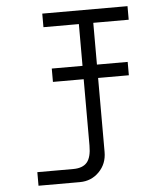

<svg xmlns="http://www.w3.org/2000/svg" viewBox="-55 -717 775 902"><g transform="rotate(-5 332.0 -266.0)"><path d="M90 136V72H259Q304 72 324.5 48Q345 24 345 -31V-344H200V-407H345V-604H178V-668H580V-604H413V-407H558V-344H413V5Q413 61 376 98.5Q339 136 285 136Z"/></g></svg>

Font: Zaghawa Beria
Style: Regular
Weight: 400
Designer: Anonymous
Foundry: Designed by a volunteer who chooses to remain anonymous, in cooperation with SIL International and the Mission Protestan
Version: Version 1.001